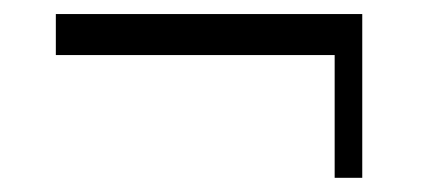

<svg xmlns="http://www.w3.org/2000/svg" viewBox="-20 -330 604 272"><path d="M454.1 -78.1V-252H59.1V-310.1H493.2V-78.1Z"/></svg>

Font: Ribes
Style: Regular
Weight: 400
Designer: Luigi Gorlero
Foundry: Collletttivo
Version: Version 2.100;Glyphs 3.2 (3217)